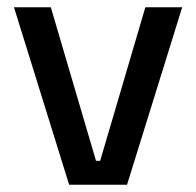

<svg xmlns="http://www.w3.org/2000/svg" viewBox="-20 -509 540 529"><path d="M256 -66 380.5 -489H482L330 0H170.5L18.5 -489H120L244.5 -66Z"/></svg>

Font: Anek Odia Medium Medium
Style: Regular
Weight: 500
Version: Version 1.003